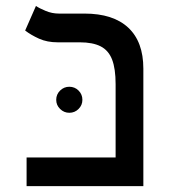

<svg xmlns="http://www.w3.org/2000/svg" viewBox="-20 -632 626 652"><path d="M372.6 0V-346.2Q372.6 -398.9 360.6 -429.9Q348.6 -460.9 321.8 -474.6Q294.9 -488.3 251 -488.3H175.8Q140.1 -488.3 112.5 -500.7Q85 -513.2 65.4 -528.3L102.1 -611.8Q113.3 -604 135 -595Q156.7 -585.9 179.7 -585.9H266.6Q364.3 -585.9 415.5 -538.1Q466.8 -490.2 466.8 -398.9V0ZM70.3 0V-97.2H464.4V0ZM215.3 -249Q197.3 -249 184.1 -262Q170.9 -274.9 170.9 -293Q170.9 -311.5 184.1 -324.5Q197.3 -337.4 215.3 -337.4Q233.9 -337.4 246.8 -324.5Q259.8 -311.5 259.8 -293Q259.8 -274.9 246.8 -262Q233.9 -249 215.3 -249Z"/></svg>

Font: Cascadia Code
Style: Regular
Weight: 400
Designer: Aaron Bell
Foundry: Saja Typeworks
Version: Version 2404.023